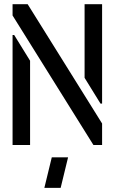

<svg xmlns="http://www.w3.org/2000/svg" viewBox="-20 -704 557 932"><path d="M195.3 208 231.4 59.6H310.5L274.4 208ZM41 0V-534.2H48.8L126 -409.2V0ZM41 -628.9V-683.6H114.3L475.6 -104.5V0H433.6ZM390.6 -326.2V-683.6H475.6V-201.2H467.8Z"/></svg>

Font: Post No Bills Jaffna SemiBold
Style: Regular
Weight: 600
Designer: Kosala Senevirathne, Siva Puranthara, Lasantha Premarathna, Tharique Azeez
Foundry: Mooniak
Version: Version 1.220 ; ttfautohint (v1.6)